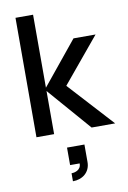

<svg xmlns="http://www.w3.org/2000/svg" viewBox="-107 -783 758 1140"><g transform="rotate(-10 272.0 -212.5)"><path d="M176 0V-260L402 0H544L297 -270L521 -540H388L176 -280V-720H70L69.5 0ZM237.5 295C296 295 342.5 258.5 342.5 197.5V92H237.5V197.5H295C296 240.5 251.5 247 237.5 247Z"/></g></svg>

Font: Manrope SemiBold
Style: Regular
Weight: 600
Designer: Mikhail Sharanda
Foundry: Mikhail Sharanda
Version: Version 4.505